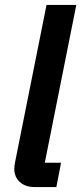

<svg xmlns="http://www.w3.org/2000/svg" viewBox="-20 -760 330 780"><path d="M209 0H122Q83 0 60.5 -20.5Q38 -41 38 -75Q38 -81 39 -87Q40 -93 41 -100L169 -740H290L162 -99H228Z"/></svg>

Font: IBM Plex Sans SemiBold
Style: Italic
Weight: 600
Italic angle: -11.31°
Designer: Mike Abbink, Paul van der Laan, Pieter van Rosmalen
Foundry: Bold Monday
Version: Version 3.201